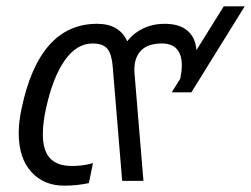

<svg xmlns="http://www.w3.org/2000/svg" viewBox="-20 -570 791 605"><path d="M39 -151Q39 -186 48 -228Q104 -495 286 -495Q356 -495 381 -440Q401 -466 431.5 -480.5Q462 -495 499 -495Q545 -495 570.5 -473.5Q596 -452 599 -412L685 -550H751L583 -279H521L548 -322Q553 -347 553 -364Q553 -397 537.5 -415Q522 -433 490 -433Q443 -433 421.5 -407.5Q400 -382 404 -337L432 0H365L335 -362Q332 -399 318.5 -416Q305 -433 272 -433Q221 -433 183.5 -379Q146 -325 125 -228Q115 -184 115 -147Q115 -96 137.5 -71.5Q160 -47 207 -47Q243 -47 273 -56L260 7Q222 15 182 15Q118 15 78.5 -28.5Q39 -72 39 -151Z"/></svg>

Font: Prompt Light
Style: Italic
Weight: 300
Italic angle: -12°
Designer: Katatrad Team
Foundry: CadsonDemak
Version: Version 1.000